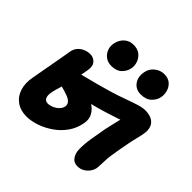

<svg xmlns="http://www.w3.org/2000/svg" viewBox="-186 -952 1165 1165"><g transform="rotate(45 396.5 -370.0)"><path d="M186 17Q135 17 99.5 -8Q64 -33 50 -77.5Q36 -122 47 -179Q58 -240 68.5 -298.5Q79 -357 86.5 -398.5Q94 -440 95 -449Q99 -472 113 -489Q127 -506 148.5 -515.5Q170 -525 194 -525Q220 -525 238.5 -505.5Q257 -486 251 -448Q247 -417 235 -373.5Q223 -330 214 -286Q213 -277 208 -259.5Q203 -242 197.5 -223.5Q192 -205 190 -191Q185 -164 193 -147Q201 -130 223 -130Q235 -130 250 -135Q265 -140 278 -149Q291 -158 299.5 -169.5Q308 -181 310 -194Q312 -212 301.5 -224Q291 -236 272 -244Q260 -249 240 -255Q220 -261 199.5 -266.5Q179 -272 163 -274L188 -385Q224 -394 267 -404.5Q310 -415 356 -427.5Q402 -440 446 -453Q495 -468 537 -483.5Q579 -499 612.5 -509.5Q646 -520 669 -520Q724 -520 748.5 -491Q773 -462 763 -410Q759 -387 752 -360Q745 -333 739 -301Q734 -275 728 -242.5Q722 -210 717.5 -178.5Q713 -147 713 -123Q712 -110 711.5 -91.5Q711 -73 709 -62Q705 -43 692 -26Q679 -9 660.5 1.5Q642 12 618 12Q586 12 569.5 -12.5Q553 -37 553 -70Q552 -111 560.5 -164Q569 -217 578 -265Q583 -287 588 -309.5Q593 -332 598 -352Q603 -372 607 -388Q611 -404 613 -413L642 -388Q626 -380 590.5 -368Q555 -356 508 -341.5Q461 -327 407 -313.5Q353 -300 300.5 -289.5Q248 -279 202 -272L223 -348Q233 -350 248.5 -351Q264 -352 286 -352Q298 -352 321 -348Q344 -344 371 -334Q398 -324 420.5 -307Q443 -290 456 -264Q469 -238 462 -201Q453 -151 425 -111Q397 -71 356.5 -42.5Q316 -14 271 1.5Q226 17 186 17ZM581 -568Q539 -568 515.5 -600Q492 -632 502 -681Q509 -714 536 -735.5Q563 -757 596 -757Q630 -757 650.5 -739.5Q671 -722 678.5 -695.5Q686 -669 681 -644Q676 -616 651.5 -592Q627 -568 581 -568ZM334 -564Q304 -564 283 -579Q262 -594 252 -619Q242 -644 248 -671Q255 -707 279.5 -729Q304 -751 338 -751Q375 -751 396.5 -733Q418 -715 426.5 -689Q435 -663 429 -637Q423 -609 400 -586.5Q377 -564 334 -564Z"/></g></svg>

Font: Shantell Sans
Style: Bold Italic
Weight: 700
Italic angle: -11°
Designer: Stephen Nixon, Anya Danilova, Shantell Martin
Foundry: Arrow Type
Version: Version 1.011;[c5ecc13dd]